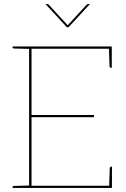

<svg xmlns="http://www.w3.org/2000/svg" viewBox="-20 -930 622 950"><path d="M124 0V-700H533V-689H136V-361H445V-350H136V-11H534V0ZM520 -5 523 -98Q523 -100 524.5 -102.5Q526 -105 528 -105H534V-11ZM519 -695 533 -689V-595H527Q525 -595 523.5 -597.5Q522 -600 522 -602ZM127 -700 126 -688 49 -690Q47 -690 44.5 -691.5Q42 -693 42 -695V-700ZM42 0V-5Q42 -7 44.5 -8.5Q47 -10 49 -10L126 -12L127 0ZM425 -910 319 -795H311L205 -910H214Q218 -910 222 -906L315 -805L408 -906Q409 -907 411 -908.5Q413 -910 416 -910Z"/></svg>

Font: Aleo Thin
Style: Regular
Weight: 250
Designer: Alessio Laiso
Foundry: Alessio Laiso
Version: Version 2.001;gftools[0.9.29]